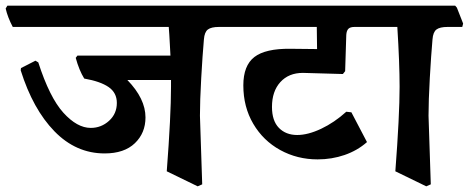

<svg xmlns="http://www.w3.org/2000/svg" viewBox="-43 -603 1653 677"><path d="M781 -508H729Q702 -508 690 -499Q678 -490 676 -464Q671 -408 666.5 -327.5Q662 -247 662 -195L670 47L654 54L545 1Q560 -196 560 -297V-321H406Q470 -255 470 -189Q470 -134 432.5 -98Q395 -62 326 -62Q225 -62 149 -140Q73 -218 30 -355L31 -363L82 -389L92 -383Q132 -259 180.5 -205.5Q229 -152 277 -152Q314 -152 341.5 -177Q369 -202 369 -240Q369 -276 340 -296Q311 -316 254 -326Q236 -355 224 -399L230 -407H558L556 -445Q554 -485 552 -508H2Q-16 -542 -23 -573L-17 -583H756L762 -576L784 -520Z M916 -226Q916 -177 940.5 -152Q965 -127 1005 -127Q1043 -127 1089.5 -149Q1136 -171 1178 -209L1196 -207L1251 -102Q1217 -72 1172 -56.5Q1127 -41 1077 -41Q1005 -41 945 -74Q885 -107 850 -166.5Q815 -226 815 -302Q815 -372 854 -402Q893 -432 981 -431L1075 -430L1074 -508H764Q746 -542 739 -573L745 -583H1264L1269 -576L1292 -520L1288 -508H1207Q1192 -508 1185.5 -501.5Q1179 -495 1178 -480L1174 -352L1166 -342L1025 -346Q975 -346 945.5 -313.5Q916 -281 916 -226Z M1587 -508H1535Q1508 -508 1496 -499Q1484 -490 1482 -464Q1477 -408 1472.5 -327.5Q1468 -247 1468 -195L1476 47L1460 54L1351 1Q1366 -196 1366 -297Q1366 -380 1358 -508H1272Q1254 -542 1247 -573L1253 -583H1562L1568 -576L1590 -520Z"/></svg>

Font: Sahitya
Style: Bold
Weight: 700
Designer: Juan Pablo del Peral
Foundry: Juan Pablo del Peral (http://www.huertatipografica.com)
Version: Version 1.001;PS 001.000;hotconv 1.0.70;makeotf.lib2.5.58329